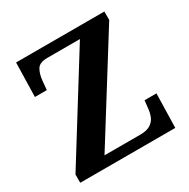

<svg xmlns="http://www.w3.org/2000/svg" viewBox="-161 -860 988 1006"><g transform="rotate(-30 333.0 -357.0)"><path d="M42 0V-50L417 -653H220Q173 -653 157.5 -628Q142 -603 138 -562L133 -508H61L66 -714H600V-663L224 -61H440Q481 -61 503 -75.5Q525 -90 534 -113Q543 -136 545 -161L550 -206H622L617 0Z"/></g></svg>

Font: Noto Serif Gujarati
Style: Regular
Weight: 400
Designer: Universal Thirst, Indian Type Foundry and the Monotype Design Team
Foundry: Monotype Imaging Inc.
Version: Version 2.102